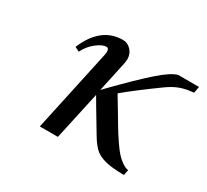

<svg xmlns="http://www.w3.org/2000/svg" viewBox="-108 -664 890 827"><g transform="rotate(30 337.5 -251.0)"><path d="M308.1 -238.8 255.9 0H166Q243.7 -360.4 253.9 -407.2Q255.9 -418.9 255.9 -421.9Q255.9 -440.9 243.2 -440.9Q224.1 -440.9 196 -419.4Q168 -397.9 149.9 -362.8L127.9 -374Q181.6 -502 291 -502Q313.5 -502 330.8 -483.9Q348.1 -465.8 348.1 -438Q348.1 -432.6 346.2 -420.9L313 -266.1L333 -287.1Q424.8 -380.9 482.2 -431.6Q539.6 -482.4 571.8 -490.2H674.8L668.9 -458Q631.3 -455.1 603 -444.8Q574.7 -434.6 544.9 -413.1Q443.8 -340.3 384.8 -291Q400.4 -265.6 424.1 -225.6Q447.8 -185.5 461.2 -163.3Q474.6 -141.1 493.9 -112.5Q513.2 -84 526.9 -68.6Q540.5 -53.2 557.4 -41.3Q574.2 -29.3 589.8 -26.9L584 0Q524.9 -0.5 491.5 -9Q458 -17.6 438.7 -34.7Q419.4 -51.8 397.9 -87.9Q317.4 -221.7 308.1 -238.8Z"/></g></svg>

Font: Linguistics Pro
Style: Italic
Weight: 400
Italic angle: -12°
Designer: Stefan Peev, Context Ltd
Foundry: Stefan Peev, Context Ltd
Version: Version 001.000